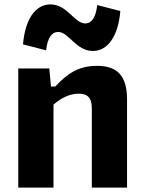

<svg xmlns="http://www.w3.org/2000/svg" viewBox="-20 -852 660 872"><path d="M557 0V-401C557 -508.5 512 -553 420 -553C340.5 -553 287 -520 231 -459H211.5L204 -541H63V0H223V-377C257.5 -406.5 295 -426.5 337.5 -426.5C374 -426.5 397 -412 397 -360V0ZM209 -832C141 -832 94 -765 84.5 -650.5L189.5 -623.5C195.5 -680.5 216 -707 243.5 -707C293 -707 324.5 -620.5 401.5 -620.5C469.5 -620.5 517 -687.5 526.5 -802L421.5 -829C415.5 -771.5 395 -745.5 367.5 -745.5C317.5 -745.5 286 -832 209 -832Z"/></svg>

Font: Monaspace Neon ExtraBold
Style: Regular
Weight: 800
Designer: Riley Cran & the Lettermatic Team
Foundry: Lettermatic
Version: Version 1.200 (Monaspace Neon)